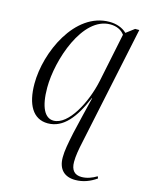

<svg xmlns="http://www.w3.org/2000/svg" viewBox="-118 -620 722 936"><g transform="rotate(15 243.0 -152.0)"><path d="M354 242C394 242 429 228 460 206L456 196C433 210 407 220 380 220C345 220 326 200 326 158C326 128 332 94 341 53L467 -545H446L405 -514C383 -535 352 -546 317 -546C142 -546 41 -318 41 -161C41 -56 78 10 153 10C232 10 285 -59 329 -164H331C316 -102 302 -47 286 24C274 82 267 117 267 151C267 212 300 242 354 242ZM177 -10C133 -10 106 -59 106 -158C106 -297 184 -535 324 -535C356 -535 381 -523 396 -502L345 -255C321 -141 252 -10 177 -10Z"/></g></svg>

Font: Noto Serif Display SemiCondensed Light
Style: Italic
Weight: 300
Width: 4
Italic angle: -12°
Designer: Monotype Design Team
Foundry: Monotype Imaging Inc.
Version: Version 2.009